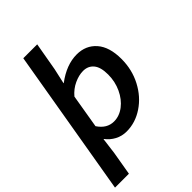

<svg xmlns="http://www.w3.org/2000/svg" viewBox="-302 -888 1211 1211"><g transform="rotate(-45 303.5 -282.0)"><path d="M148 -775H272L239 -587L216 -484H218Q311 -554 403 -554Q484 -554 533.5 -497.5Q583 -441 583 -334Q583 -239 541.5 -159.5Q500 -80 430.5 -33.5Q361 13 283 13Q241 13 206 -5.5Q171 -24 147 -56H145L131 53L104 211H-20ZM454 -324Q454 -390 428 -421Q402 -452 358 -452Q320 -452 278 -432.5Q236 -413 205 -376L167 -150Q208 -88 271 -88Q319 -88 361 -120Q403 -152 428.5 -206.5Q454 -261 454 -324Z"/></g></svg>

Font: Nebula Sans Semibold
Style: Regular
Weight: 600
Italic angle: -9°
Designer: Paul D. Hunt for Adobe (as Source Sans)
Foundry: Nebula Entertainment & Broadcasting LLC
Version: Version 1.010